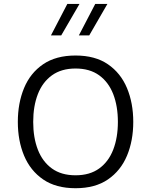

<svg xmlns="http://www.w3.org/2000/svg" viewBox="-20 -969 781 994"><path d="M473.1 -948.7H536.1L441.9 -785.6H388.2ZM328.6 -948.7H391.6L296.9 -785.6H243.7ZM371.1 -681.6Q472.7 -681.6 538.8 -636.2Q605 -590.8 637.5 -512.9Q669.9 -435.1 669.9 -337.9Q669.9 -240.7 637.5 -163.1Q605 -85.4 538.8 -40Q472.7 5.4 371.1 5.4Q269.5 5.4 203.4 -40Q137.2 -85.4 104.7 -163.1Q72.3 -240.7 72.3 -337.9Q72.3 -435.1 104.5 -512.9Q136.7 -590.8 203.1 -636.2Q269.5 -681.6 371.1 -681.6ZM371.1 -614.3Q297.9 -614.3 249 -579.1Q200.2 -543.9 176 -481.7Q151.9 -419.4 151.9 -337.9Q151.9 -256.3 176 -194.1Q200.2 -131.8 248.8 -96.7Q297.4 -61.5 371.1 -61.5Q444.8 -61.5 493.4 -96.7Q542 -131.8 566.2 -194.3Q590.3 -256.8 590.3 -337.9Q590.3 -419.4 566.2 -481.7Q542 -543.9 493.4 -579.1Q444.8 -614.3 371.1 -614.3Z"/></svg>

Font: Estedad-FD Regular
Style: FD-Regular
Weight: 400
Designer: Amin Abedi
Version: Version 7.3